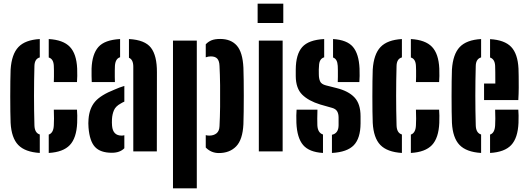

<svg xmlns="http://www.w3.org/2000/svg" viewBox="-20 -820 2860 1040"><path d="M37.5 -154.5Q36.5 -177.5 36 -215.8Q35.5 -254 35.5 -297.5Q35.5 -341 36 -380Q36.5 -419 37.5 -443.5Q43 -526.5 79.8 -565.2Q116.5 -604 195.5 -608.5V-509Q167.5 -501.5 166.5 -463Q162 -301 166.5 -141.5Q167.5 -100 195.5 -91.5V8.5Q115.5 3.5 78.8 -34.8Q42 -73 37.5 -154.5ZM271.5 -375.5Q272 -386.5 272.2 -404Q272.5 -421.5 272.2 -438Q272 -454.5 271.5 -463Q270 -501 244 -508.5V-608.5Q322.5 -604 358.5 -566.2Q394.5 -528.5 398 -448.5Q399 -431.5 398.5 -408.5Q398 -385.5 397 -375.5ZM244 8.5V-91Q270 -100 271.5 -141.5Q272.5 -155 272.5 -177Q272.5 -199 271.5 -226H397Q398 -216.5 398.5 -194.2Q399 -172 398 -154.5Q394.5 -72.5 358.2 -34.2Q322 4 244 8.5Z M477 -375.5Q476.5 -384.5 476 -408Q475.5 -431.5 476 -448.5Q479 -527 513 -565.5Q547 -604 630.5 -608.5V-510Q605 -502.5 602.5 -463Q602 -454.5 601.8 -437.8Q601.5 -421 601.8 -403.5Q602 -386 602.5 -375.5ZM702 0V-458.5Q702 -497.5 678.5 -507V-608.5Q765 -604 797.8 -561.2Q830.5 -518.5 830 -428.5L829.5 0ZM459.5 -128.5Q457.5 -152.5 459.5 -174.5Q464 -233.5 495 -269.5Q526 -305.5 601 -335Q614 -341 627.2 -345.8Q640.5 -350.5 653.5 -354.5V-269.5Q648.5 -267.5 643.5 -264.8Q638.5 -262 633.5 -259Q606.5 -244.5 597.2 -222.8Q588 -201 586.5 -174.5Q585.5 -155.5 587 -138.5Q591.5 -85.5 639 -85.5Q646 -85.5 653.5 -87.5V-17Q629.5 7.5 586 7.5Q524 7.5 494.8 -23.8Q465.5 -55 459.5 -128.5Z M1094.5 -88Q1103.5 -85.5 1113.5 -85.5Q1137.5 -85.5 1152.8 -97.8Q1168 -110 1169 -136.5Q1171.5 -184 1172.2 -242Q1173 -300 1172.2 -358.2Q1171.5 -416.5 1169 -463.5Q1168 -490 1157 -502.2Q1146 -514.5 1122 -514.5Q1108 -514.5 1094.5 -509.5V-580Q1108 -594.5 1126 -601.8Q1144 -609 1172.5 -609Q1231 -609 1262.8 -573Q1294.5 -537 1298.5 -453Q1299.5 -426.5 1300 -386.5Q1300.5 -346.5 1300.5 -301.8Q1300.5 -257 1300 -216Q1299.5 -175 1298.5 -147.5Q1294.5 -63.5 1259.2 -27.2Q1224 9 1165.5 9Q1123.5 9 1094.5 -21ZM917 200V-600H1046V200Z M1375.5 -695.5V-800H1514.5V-695.5ZM1382 0V-600H1511V0Z M1778 8.5V-90Q1813.5 -97.5 1814 -141.5Q1814 -154.5 1814 -158.8Q1814 -163 1814 -167Q1814 -171 1814 -183Q1814 -204 1806.2 -217Q1798.5 -230 1779.5 -235.5L1714.5 -254Q1651 -273.5 1616.8 -307.5Q1582.5 -341.5 1582 -407.5Q1582 -417 1582 -425.5Q1582 -434 1582 -443Q1582.5 -526 1617 -565Q1651.5 -604 1736 -608.5V-509.5Q1709 -502 1708 -463Q1707 -450 1706.8 -443.2Q1706.5 -436.5 1707 -418.5Q1707 -395 1713.8 -379.5Q1720.5 -364 1745.5 -357.5L1803 -343Q1867.5 -327 1900.2 -292.2Q1933 -257.5 1933 -190Q1933 -181 1933 -170.8Q1933 -160.5 1933 -151.5Q1932.5 -71 1896.5 -33.5Q1860.5 4 1778 8.5ZM1809.5 -375.5Q1810 -386.5 1810.2 -404Q1810.5 -421.5 1810.2 -438Q1810 -454.5 1809.5 -463Q1807.5 -500.5 1784 -508.5V-608.5Q1859.5 -604 1891.8 -566Q1924 -528 1927.5 -448.5Q1928.5 -431.5 1928 -408.5Q1927.5 -385.5 1926.5 -375.5ZM1585.5 -154.5Q1584.5 -172 1585 -194.2Q1585.5 -216.5 1586.5 -226H1699.5Q1698.5 -199 1698.5 -177Q1698.5 -155 1699 -141.5Q1701 -100.5 1729.5 -91.5V8.5Q1654.5 4 1621.8 -34.5Q1589 -73 1585.5 -154.5Z M1999 -154.5Q1998 -177.5 1997.5 -215.8Q1997 -254 1997 -297.5Q1997 -341 1997.5 -380Q1998 -419 1999 -443.5Q2004.5 -526.5 2041.2 -565.2Q2078 -604 2157 -608.5V-509Q2129 -501.5 2128 -463Q2123.5 -301 2128 -141.5Q2129 -100 2157 -91.5V8.5Q2077 3.5 2040.2 -34.8Q2003.5 -73 1999 -154.5ZM2233 -375.5Q2233.5 -386.5 2233.8 -404Q2234 -421.5 2233.8 -438Q2233.5 -454.5 2233 -463Q2231.5 -501 2205.5 -508.5V-608.5Q2284 -604 2320 -566.2Q2356 -528.5 2359.5 -448.5Q2360.5 -431.5 2360 -408.5Q2359.5 -385.5 2358.5 -375.5ZM2205.5 8.5V-91Q2231.5 -100 2233 -141.5Q2234 -155 2234 -177Q2234 -199 2233 -226H2358.5Q2359.5 -216.5 2360 -194.2Q2360.5 -172 2359.5 -154.5Q2356 -72.5 2319.8 -34.2Q2283.5 4 2205.5 8.5Z M2428 -154.5Q2427 -177.5 2426.5 -215.8Q2426 -254 2426 -297.5Q2426 -341 2426.5 -380Q2427 -419 2428 -443.5Q2433.5 -526.5 2470.2 -565.2Q2507 -604 2586 -608.5V-509Q2558 -501 2557 -463Q2552.5 -301 2557 -141.5Q2558 -100 2586 -91.5V8.5Q2506 3.5 2469.2 -34.8Q2432.5 -73 2428 -154.5ZM2602 -278V-367.5H2663Q2663 -401 2662.8 -427.8Q2662.5 -454.5 2662 -463Q2660.5 -499.5 2634.5 -508.5V-608Q2713 -603.5 2748.8 -566Q2784.5 -528.5 2788.5 -448.5Q2789 -436.5 2789.5 -408.2Q2790 -380 2789.8 -345Q2789.5 -310 2787.5 -278ZM2634.5 8.5V-91Q2660 -99.5 2662 -141.5Q2664 -171 2662 -226H2787.5Q2788.5 -216.5 2789 -194.2Q2789.5 -172 2788.5 -154.5Q2785 -72.5 2749 -34.2Q2713 4 2634.5 8.5Z"/></svg>

Font: Big Shoulders Stencil Display ExtraBold
Style: Regular
Weight: 800
Designer: Patric King
Foundry: XO Type Co
Version: Version 1.000